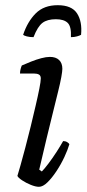

<svg xmlns="http://www.w3.org/2000/svg" viewBox="-20 -719 333 739"><path d="M130 0Q117 0 98.5 -7.5Q80 -15 65 -25Q50 -35 47 -42Q51 -54 59 -83Q67 -112 77.5 -151Q88 -190 98 -231.5Q108 -273 117 -311.5Q126 -350 131.5 -378Q137 -406 137 -417Q137 -428 130 -432Q123 -436 111 -436H57Q57 -445 59.5 -454Q62 -463 64 -467Q80 -474 100 -482Q120 -490 139 -495Q158 -500 172 -500Q195 -500 207.5 -488Q220 -476 220 -454Q220 -445 216 -422.5Q212 -400 203.5 -366Q195 -332 184 -287Q173 -242 159.5 -187Q146 -132 131 -66L141 -59Q151 -69 166.5 -89.5Q182 -110 197.5 -134Q213 -158 223 -176Q232 -176 238.5 -172Q245 -168 247 -164Q241 -143 228 -115Q215 -87 197.5 -60.5Q180 -34 162.5 -17Q145 0 130 0ZM109 -576Q94 -576 83 -579Q72 -582 69 -585Q86 -636 117.5 -667.5Q149 -699 202 -699Q256 -699 276.5 -667.5Q297 -636 292 -585Q287 -582 276.5 -579Q266 -576 253 -576Q255 -617 240.5 -631Q226 -645 195 -645Q162 -645 143.5 -631Q125 -617 109 -576Z"/></svg>

Font: Texturina 12pt Light
Style: Italic
Weight: 300
Italic angle: -11°
Designer: Guillermo Torres Carreño
Foundry: Omnibus-Type
Version: Version 1.002